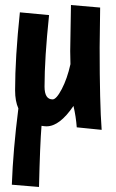

<svg xmlns="http://www.w3.org/2000/svg" viewBox="-20 -499 460 763"><path d="M378 -469 376 -311Q376 -88 384 17L285 7Q282 -35 272 -78Q217 3 165 3Q157 3 145 1Q139 74 135 244L27 235Q32 97 53 -68Q40 -97 40 -140Q40 -270 59 -450L175 -439Q157 -268 157 -155Q157 -104 189 -104Q204 -104 225.5 -145Q247 -186 260 -244Q259 -266 259 -296Q259 -326 262 -479Z"/></svg>

Font: Boogaloo
Style: Regular
Weight: 400
Designer: John Vargas Beltran
Foundry: John Vargas Beltran
Version: Version 1.002